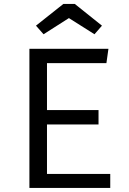

<svg xmlns="http://www.w3.org/2000/svg" viewBox="-20 -930 640 950"><path d="M212.5 -617.5V-385.5H467.5V-314H212.5V-69.5H525.5V0H125.5V-688.5H516.5L506.5 -617.5ZM350 -910.5 484.5 -803 447.5 -760.5 321 -840.5 195.5 -760.5 158 -803 293.5 -910.5Z"/></svg>

Font: Fast_Mono
Style: Regular
Weight: 400
Monospace: yes
Designer: Carrois Corporate, Edenspiekermann AG, Nikita Prokopov
Foundry: Carrois Corporate, Edenspiekermann AG, Nikita Prokopov
Version: Version 5.002